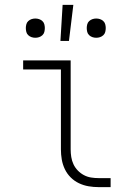

<svg xmlns="http://www.w3.org/2000/svg" viewBox="-20 -768 540 788"><path d="M385 0Q364 0 343.5 -3.5Q323 -7 304 -16Q285 -25 270 -40Q255 -55 246 -74Q237 -93 233.5 -113.5Q230 -134 230 -155V-483H75V-520H270V-155Q270 -139 272.5 -123.5Q275 -108 281.5 -94Q288 -80 299 -68.5Q310 -57 324 -49.5Q338 -42 353.5 -39.5Q369 -37 385 -37H434V0ZM228 -600 237 -748H281L263 -600ZM375 -613Q367 -613 359.5 -615.5Q352 -618 346 -623.5Q340 -629 338 -637Q336 -645 336 -653Q336 -660 338 -668Q340 -676 346 -681.5Q352 -687 359.5 -689.5Q367 -692 375 -692Q383 -692 390.5 -689.5Q398 -687 404 -681.5Q410 -676 412 -668Q414 -660 414 -653Q414 -645 412 -637Q410 -629 404 -623.5Q398 -618 390.5 -615.5Q383 -613 375 -613ZM125 -613Q117 -613 109.5 -615.5Q102 -618 96 -623.5Q90 -629 88 -637Q86 -645 86 -653Q86 -660 88 -668Q90 -676 96 -681.5Q102 -687 109.5 -689.5Q117 -692 125 -692Q133 -692 140.5 -689.5Q148 -687 154 -681.5Q160 -676 162 -668Q164 -660 164 -653Q164 -645 162 -637Q160 -629 154 -623.5Q148 -618 140.5 -615.5Q133 -613 125 -613Z"/></svg>

Font: Iosevka Curly Extralight
Style: Regular
Weight: 200
Monospace: yes
Designer: Belleve Invis
Foundry: Belleve Invis
Version: Version 22.1.2; ttfautohint (v1.8.4)